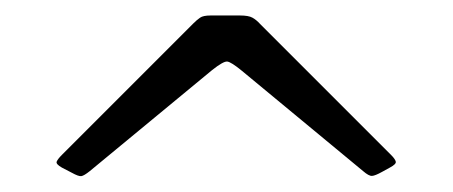

<svg xmlns="http://www.w3.org/2000/svg" viewBox="-20 -790 585 248"><path d="M254 -699.5 96 -569Q88.5 -563 85 -562.5Q81.5 -562 72.5 -567L60 -573.5Q52 -578 53.2 -581.2Q54.5 -584.5 60 -590L230 -760Q234.5 -764.5 238.5 -767.2Q242.5 -770 252 -770H290Q301 -770 306 -767.2Q311 -764.5 316 -759L485 -590Q490.5 -584.5 491.2 -581.2Q492 -578 483.5 -573.5L473.5 -568Q464.5 -563 460.5 -562.8Q456.5 -562.5 449 -569L292.5 -698.5Q278.5 -710 273.5 -710.5Q268.5 -711 254 -699.5Z"/></svg>

Font: Besley* Condensed
Style: Regular
Weight: 400
Width: 3
Designer: Owen Earl
Foundry: indestructible type*
Version: Version 3.000; ttfautohint (v1.8.3)